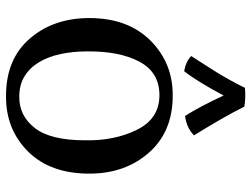

<svg xmlns="http://www.w3.org/2000/svg" viewBox="-116 -678 815 622"><g transform="rotate(90 291.0 -367.5)"><path d="M39 -250Q39 -375 112 -448Q185 -521 291 -520Q407 -520 475 -443Q543 -366 543 -250Q543 -123 471 -51Q399 21 291 20Q172 20 105.5 -57Q39 -134 39 -250ZM435 -236Q437 -331 401 -404Q365 -477 289 -477Q215 -477 180.5 -412.5Q146 -348 147 -243Q147 -197 155.5 -157Q164 -117 182 -87Q200 -57 227.5 -40Q255 -23 293 -23Q355 -22 395 -73Q435 -124 435 -236ZM419 -589Q395 -565 356 -560Q325 -609 290 -685Q243 -597 211 -557Q179 -563 162 -580Q168 -589 186.5 -618Q205 -647 215 -663Q225 -679 239.5 -705Q254 -731 265 -754Q299 -757 326 -752Q357 -689 419 -589Z"/></g></svg>

Font: Alike
Style: Regular
Weight: 400
Designer: Cyreal (www.cyreal.org)
Foundry: Cyreal (www.cyreal.org)
Version: Version 1.212